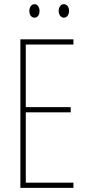

<svg xmlns="http://www.w3.org/2000/svg" viewBox="-20 -903 421 923"><path d="M121 -850C121 -833 130 -818 146 -818C160 -818 170 -831 170 -850C170 -869 160 -883 146 -883C130 -883 121 -867 121 -850ZM262 -851C262 -833 272 -818 287 -818C302 -818 312 -832 312 -851C312 -870 301 -883 287 -883C272 -883 262 -868 262 -851ZM333 0V-25H104V-363H320V-388H104V-689H333V-714H78V0Z"/></svg>

Font: Noto Sans Armenian ExtraCondensed Thin
Style: Regular
Weight: 100
Width: 2
Designer: Monotype Design Team
Foundry: Monotype Imaging Inc.
Version: Version 2.008